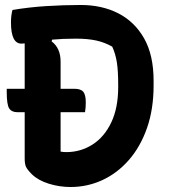

<svg xmlns="http://www.w3.org/2000/svg" viewBox="-20 -740 690 770"><path d="M7 -384H79V-566Q70 -565 66 -565Q24 -565 24 -650Q24 -678 30 -700Q95 -711 164.5 -715.5Q234 -720 304 -720Q389 -720 454.5 -686.5Q520 -653 558 -586Q596 -519 596 -416V-398Q596 -302 569.5 -226.5Q543 -151 496.5 -98Q450 -45 390 -17.5Q330 10 263 10Q219 10 176.5 -3Q134 -16 108 -41Q90 -59 84.5 -70.5Q79 -82 79 -104V-290H50Q27 -290 17 -305Q7 -320 7 -371ZM223 -132Q228 -131 234 -130.5Q240 -130 246 -130Q303 -130 350.5 -160Q398 -190 426 -248.5Q454 -307 454 -391V-401Q454 -457 448.5 -491Q443 -525 430 -553Q400 -570 366 -577.5Q332 -585 284 -585Q257 -585 233.5 -584Q210 -583 189 -581L187 -574Q223 -547 223 -493V-384H277Q304 -384 314 -372Q324 -360 324 -329Q324 -308 321 -290H223Z"/></svg>

Font: Recursive Sn Csl St
Style: Bold
Weight: 700
Version: Version 1.079;hotconv 1.0.112;makeotfexe 2.5.65598; ttfautoh